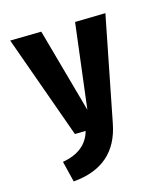

<svg xmlns="http://www.w3.org/2000/svg" viewBox="-148 -692 879 1018"><g transform="rotate(-20 291.5 -182.5)"><path d="M391 8Q329 227 91 226L73 109Q204 98 242 -4L183 -8L30 -591L201 -579L289 -106L387 -566L554 -555Z"/></g></svg>

Font: Xiangcui Wave Sans Xiangcui Wave Sans
Style: Regular
Weight: 800
Width: 3
Version: Version 0.920;March 28, 2024;FontCreator 14.0.0.2814 64-bit